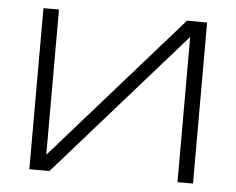

<svg xmlns="http://www.w3.org/2000/svg" viewBox="-45 -612 818 665"><g transform="rotate(5 364.5 -280.0)"><path d="M80 0V-560H134V-55L579 -560H649V0H595V-505L150 0Z"/></g></svg>

Font: Bounded
Style: Regular
Weight: 200
Designer: Vlad Churkin
Version: Version 1.0